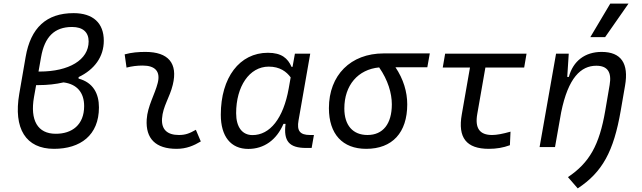

<svg xmlns="http://www.w3.org/2000/svg" viewBox="-20 -815 3556 1064"><path d="M279.3 9.8C425.3 9.8 528.3 -65.4 528.3 -219.7C528.3 -296.4 496.1 -357.9 415.5 -379.4V-387.7C503.4 -429.7 555.2 -500 555.2 -589.4C555.2 -687 496.1 -742.2 387.7 -742.2C237.3 -742.2 149.9 -661.1 122.1 -499.5L86.9 -295.9C53.2 -101.6 123.5 9.8 279.3 9.8ZM332 -358.4C405.8 -349.1 446.3 -302.7 446.3 -227.1C446.3 -123 378.9 -73.2 288.6 -73.7C189 -73.7 145.5 -147.9 168.5 -277.8L180.2 -343.3H191.9C243.2 -343.3 290 -348.6 332 -358.4ZM193.4 -418.5 207.5 -498C227.1 -610.4 281.2 -665.5 379.4 -665.5C439 -665.5 471.2 -636.7 471.2 -585.4C471.2 -482.9 361.8 -418.5 199.7 -418.5Z M1065.4 -95.7C1028.8 -74.7 1006.3 -66.9 971.2 -66.9C906.2 -66.9 874 -98.1 877.9 -157.7C882.3 -225.6 920.9 -275.4 937.5 -345.2C966.8 -464.4 912.6 -527.3 786.1 -527.3C747.6 -527.3 709 -524.4 670.9 -513.7L681.2 -440.4C710.9 -448.2 740.7 -451.7 770.5 -451.7C840.8 -451.7 870.1 -418.5 854 -355C838.9 -293.9 797.4 -226.1 793 -153.3C786.1 -46.4 843.3 9.8 958.5 9.8C1013.7 9.8 1054.2 -8.3 1092.8 -31.2Z M1601.1 -444.3H1595.7C1574.7 -492.2 1540.5 -522.5 1464.4 -522.5C1307.6 -522.5 1203.6 -385.3 1203.6 -179.2C1203.6 -59.1 1258.8 10.3 1356 10.3C1443.4 10.3 1512.7 -39.6 1550.8 -128.4H1562.5C1550.3 -32.7 1582.5 4.9 1676.3 4.9H1707L1719.7 -66.9H1697.8C1641.1 -66.9 1624.5 -91.3 1634.3 -147L1699.2 -517.6H1614.3ZM1469.2 -445.8C1531.2 -445.8 1567.9 -417.5 1590.8 -386.2L1580.1 -325.7C1550.3 -157.7 1475.6 -66.4 1379.4 -66.4C1322.3 -66.4 1288.6 -110.4 1288.6 -188C1288.6 -335 1361.3 -445.8 1469.2 -445.8Z M2009.3 9.8C2154.3 9.8 2236.8 -80.1 2236.8 -236.8C2236.8 -305.7 2215.8 -376.5 2171.4 -442.4H2348.1L2361.8 -519H2106C1923.3 -519 1802.7 -398.4 1802.7 -215.8C1802.7 -72.3 1877.9 9.8 2009.3 9.8ZM2081.1 -441.4C2129.9 -371.6 2151.4 -298.3 2151.4 -236.8C2151.4 -128.9 2102.5 -66.9 2016.6 -66.9C1935.1 -66.9 1888.2 -120.6 1888.2 -213.9C1888.2 -342.8 1963.9 -430.2 2081.1 -441.4Z M2689 9.8C2731 9.8 2768.6 3.4 2805.7 -10.3L2809.1 -85.4C2766.1 -73.2 2732.9 -66.9 2707 -66.9C2637.7 -66.9 2610.8 -105 2625 -184.1L2669.9 -440.9H2884.8L2897.9 -517.6H2446.8L2433.6 -440.9H2584.5L2539.1 -181.2C2516.1 -51.8 2564.5 9.8 2689 9.8Z M2970.2 0H3055.7L3089.8 -192.9C3128.9 -384.8 3199.2 -450.7 3284.7 -450.7C3347.2 -450.7 3370.6 -414.6 3358.4 -344.2L3334 -201.2C3301.3 -10.7 3246.6 86.4 3127.4 166.5L3181.6 229C3317.9 139.2 3380.9 24.4 3419.9 -202.1L3443.8 -340.3C3465.3 -463.4 3422.4 -527.3 3314 -527.3C3222.2 -527.3 3155.8 -477.1 3132.3 -388.7H3123.5L3131.8 -517.6H3061.5ZM3251.5 -609.4H3333.5L3462.9 -794.9H3361.8Z"/></svg>

Font: Cascadia Mono NF SemiLight
Style: Italic
Weight: 350
Italic angle: -10°
Monospace: yes
Designer: Aaron Bell
Foundry: Saja Typeworks
Version: Version 2404.023